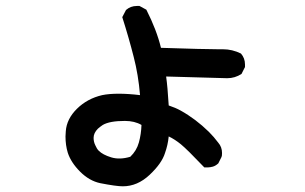

<svg xmlns="http://www.w3.org/2000/svg" viewBox="-20 -576 1040 654"><path d="M722.7 -408.2H739.3Q771.5 -408.2 800.8 -393.6Q814.5 -377.9 814.5 -356.4Q814.5 -353.5 814.5 -347.7L802.7 -324.2Q780.3 -309.6 753.9 -309.6L545.9 -315.4Q550.8 -281.2 554.7 -216.8Q578.1 -209 595.7 -199.2Q646.5 -170.9 691.4 -127Q709 -109.4 723.6 -89.8Q736.3 -75.2 736.3 -54.7Q736.3 -43.9 734.4 -41L723.6 -19.5Q713.9 -10.7 704.6 -8.3Q695.3 -5.9 689.5 -5.9Q683.6 -5.9 675.8 -5.9Q617.2 -67.4 596.2 -84.5Q575.2 -101.6 554.7 -111.3Q551.8 -82 542 -54.7Q531.2 -19.5 489.7 19.5Q448.2 58.6 398.4 58.6Q376 58.6 321.3 47.9Q284.2 40 252.9 8.8Q221.7 -22.5 210.9 -55.7Q203.1 -81.1 203.1 -111.3Q203.1 -120.1 204.1 -128.9Q207 -170.9 242.2 -205.6Q277.3 -240.2 328.1 -252Q351.6 -256.8 384.3 -256.8Q417 -256.8 457 -252Q451.2 -321.3 435.5 -381.8Q418.9 -447.3 396.5 -517.6L409.2 -542Q424.8 -555.7 446.3 -555.7Q449.2 -555.7 455.1 -555.7L478.5 -543Q513.7 -473.6 528.3 -413.1Q677.7 -408.2 722.7 -408.2ZM461.9 -150.4Q438.5 -164.1 405.3 -164.1Q353.5 -164.1 330.1 -150.4Q321.3 -144.5 313.5 -137.7Q298.8 -123 298.8 -106.4Q298.8 -92.8 304.7 -81.1Q309.6 -69.3 316.4 -62.5Q330.1 -48.8 358.9 -40Q387.7 -31.2 423.8 -42Q445.3 -62.5 453.1 -90.8Q460.9 -119.1 461.9 -150.4Z"/></svg>

Font: JasonHandwriting2
Style: SemiBold
Weight: 600
Version: Version 1.04.7